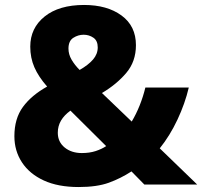

<svg xmlns="http://www.w3.org/2000/svg" viewBox="-20 -744 815 774"><path d="M319 -724Q412 -724 470 -681.5Q528 -639 528 -562Q528 -496 489 -450Q450 -404 391 -369L511 -254Q529 -284 543 -319Q557 -354 566 -391H741Q726 -327 695.5 -262Q665 -197 624 -146L775 0H562L510 -53Q467 -25 419 -7.5Q371 10 297 10Q214 10 156.5 -16.5Q99 -43 68.5 -89.5Q38 -136 38 -195Q38 -266 72.5 -313Q107 -360 170 -395Q135 -435 118.5 -473Q102 -511 102 -556Q102 -631 160 -677.5Q218 -724 319 -724ZM317 -604Q295 -604 275.5 -591.5Q256 -579 256 -548Q256 -525 268.5 -503.5Q281 -482 301 -462Q336 -482 355 -504Q374 -526 374 -553Q374 -580 356.5 -592Q339 -604 317 -604ZM264 -298Q239 -280 226 -258Q213 -236 213 -209Q213 -172 240.5 -149.5Q268 -127 310 -127Q341 -127 365.5 -135Q390 -143 408 -155Z"/></svg>

Font: Noto Sans Gujarati UI ExtraBold
Style: Regular
Weight: 800
Designer: Jelle Bosma - Monotype Design Team, Universal Thirst
Foundry: Monotype Imaging Inc.
Version: Version 2.106; ttfautohint (v1.8.4.7-5d5b)